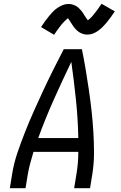

<svg xmlns="http://www.w3.org/2000/svg" viewBox="-20 -995 640 1015"><path d="M32 0 44 -74Q53 -131 72 -187Q91 -243 113 -298.5Q135 -354 159.5 -409Q184 -464 209.5 -518.5Q235 -573 262 -627Q289 -681 317 -735H413Q424 -681 433 -627Q442 -573 450 -518.5Q458 -464 464 -409.5Q470 -355 473.5 -299Q477 -243 477 -186.5Q477 -130 468 -74L456 0H372L384 -74Q389 -103 391.5 -132.5Q394 -162 394 -192H157Q148 -162 140 -132.5Q132 -103 127 -74L115 0ZM394 -265Q392 -367 381.5 -467.5Q371 -568 357 -668Q309 -568 264 -467.5Q219 -367 182 -265ZM266 -811 197 -852Q208 -869 219 -884Q230 -899 240 -911Q250 -923 259.5 -933Q269 -943 282.5 -952.5Q296 -962 311 -968Q326 -974 341 -974Q347 -974 352 -973.5Q357 -973 362 -971.5Q367 -970 372 -968Q377 -966 381.5 -963.5Q386 -961 390 -958Q394 -955 397 -952Q400 -949 404 -944.5Q408 -940 411.5 -936Q415 -932 417.5 -928Q420 -924 422.5 -920Q425 -916 427.5 -912Q430 -908 433 -904Q436 -900 439 -895Q442 -890 444 -888Q448 -890 454 -895.5Q460 -901 463.5 -904.5Q467 -908 470.5 -912.5Q474 -917 478 -922Q482 -927 486.5 -932.5Q491 -938 496 -945Q501 -952 506 -959.5Q511 -967 517 -975L587 -935Q575 -917 564.5 -902.5Q554 -888 544 -876Q534 -864 524 -854Q514 -844 501 -834Q488 -824 472.5 -818Q457 -812 442 -812Q436 -812 429.5 -813Q423 -814 417.5 -816Q412 -818 406.5 -820.5Q401 -823 396 -826.5Q391 -830 387 -834Q383 -838 378.5 -842.5Q374 -847 370.5 -852Q367 -857 364 -861.5Q361 -866 358 -870.5Q355 -875 351.5 -881Q348 -887 344.5 -891.5Q341 -896 339 -899Q336 -896 329.5 -890.5Q323 -885 320 -881.5Q317 -878 313 -874Q309 -870 305 -865Q301 -860 296.5 -854Q292 -848 287 -841.5Q282 -835 277 -827.5Q272 -820 266 -811Z"/></svg>

Font: Iosevka Curly Extended Oblique
Style: Regular
Weight: 400
Width: 7
Italic angle: -9°
Monospace: yes
Designer: Belleve Invis
Foundry: Belleve Invis
Version: Version 11.1.0; ttfautohint (v1.8.3)